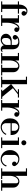

<svg xmlns="http://www.w3.org/2000/svg" viewBox="2344 -3144 812 5540"><g transform="rotate(90 2750.0 -374.0)"><path d="M20 0V-32.2H111.8V-483.9H20V-516.1H111.8Q111.8 -621.6 166.5 -690.7Q221.2 -759.8 299.8 -759.8Q349.6 -759.8 388.2 -730Q433.1 -695.3 433.1 -657.2Q433.1 -620.6 401.9 -600.1Q377.4 -584.5 350.8 -590.6Q324.2 -596.7 309.1 -621.1Q294.4 -644.5 300.8 -670.4Q307.1 -696.3 330.1 -712.9Q335 -716.3 344.2 -720.2Q320.8 -730 299.8 -730Q277.8 -730 257.3 -714.1Q236.8 -698.2 236.8 -678.2V-516.1H373V-483.9H236.8V-32.2H329.1V0Z M417.5 0V-32.2H509.8V-483.9H417.5V-516.1H635.7V-372.1Q665 -451.7 703.9 -489.7Q742.7 -527.8 798.8 -527.8Q851.1 -527.8 883.8 -495.1Q903.3 -475.1 903.3 -447.3Q903.3 -419.4 883.8 -399.9Q864.3 -379.9 836.2 -379.9Q808.1 -379.9 788.6 -399.9Q769 -419.4 769 -447.3Q769 -475.1 788.6 -495.1Q763.2 -498 735.8 -472.7Q708.5 -447.3 686.3 -403.3Q664.1 -359.4 649.9 -296.9Q635.7 -234.4 635.7 -168.9V-32.2H727.5V0Z M1127.4 12.2Q1048.8 12.2 1001.7 -31.2Q954.6 -74.7 954.6 -139.2V-153.8Q954.6 -167.5 960.7 -185.3Q966.8 -203.1 982.4 -224.9Q998 -246.6 1021.2 -264.2Q1044.4 -281.7 1082.8 -293.9Q1121.1 -306.2 1168.5 -306.2H1277.3V-399.9Q1277.3 -452.6 1252.2 -474.4Q1227.1 -496.1 1176.8 -496.1Q1122.6 -496.1 1077.6 -466.8Q1092.3 -462.4 1104.5 -450.2Q1124 -430.7 1124 -402.6Q1124 -374.5 1104.5 -355Q1085 -335.4 1057.1 -335.4Q1029.3 -335.4 1009.8 -355Q993.7 -371.1 990.5 -393.6Q987.3 -416 997.6 -435.1Q1017.1 -473.6 1066.7 -500.7Q1116.2 -527.8 1191.4 -527.8Q1298.8 -527.8 1350.6 -477.1Q1402.3 -426.3 1402.3 -323.2V-62Q1402.3 -38.6 1412.8 -31Q1423.3 -23.4 1436 -28.6Q1448.7 -33.7 1460.4 -44.9Q1460.9 -44.4 1483.4 -27.8Q1448.2 12.2 1396.5 12.2Q1356.4 12.2 1325.2 -13.4Q1293.9 -39.1 1284.7 -78.1Q1273.9 -58.6 1256.3 -41Q1231.4 -16.1 1196 -2Q1160.6 12.2 1127.4 12.2ZM1075.7 -108.9Q1075.7 -72.8 1094.5 -47.4Q1113.3 -22 1148.4 -22Q1164.6 -22 1190.2 -34.4Q1215.8 -46.9 1233.4 -64Q1272.9 -102.1 1277.3 -158.2V-275.9H1195.3Q1164.1 -275.9 1140.6 -265.9Q1117.2 -255.9 1105.2 -242.4Q1093.3 -229 1086.2 -210.4Q1079.1 -191.9 1077.4 -179.2Q1075.7 -166.5 1075.7 -153.8Z M1508.3 0V-32.2H1600.6V-483.9H1508.3V-516.1H1725.6V-409.2Q1751.5 -463.9 1793 -495.8Q1834.5 -527.8 1883.3 -527.8Q1898.9 -527.8 1917 -523.9Q1935.1 -520 1955.8 -512Q1976.6 -503.9 1995.4 -489.5Q2014.2 -475.1 2029.5 -456.1Q2044.9 -437 2054.2 -408.7Q2063.5 -380.4 2063.5 -347.2V-32.2H2155.3V0H1848.6V-32.2H1938.5V-445.8Q1938.5 -465.3 1922.6 -480.7Q1906.7 -496.1 1883.3 -496.1Q1835.4 -496.1 1793.5 -454.1Q1764.2 -423.3 1746.3 -377Q1728.5 -330.6 1725.6 -276.9V-32.2H1816.4V0Z M2192.4 0V-32.2H2284.2V-715.8H2192.4V-748H2409.2V-291L2651.4 -483.9H2555.2V-516.1H2793.5V-483.9H2701.2L2523.4 -340.8L2774.4 -32.2H2832.5V0H2569.3V-32.2H2613.3L2409.2 -284.2V-32.2H2501.5V0Z M2863.8 0V-32.2H2956.1V-483.9H2863.8V-516.1H3082V-372.1Q3111.3 -451.7 3150.1 -489.7Q3189 -527.8 3245.1 -527.8Q3297.4 -527.8 3330.1 -495.1Q3349.6 -475.1 3349.6 -447.3Q3349.6 -419.4 3330.1 -399.9Q3310.5 -379.9 3282.5 -379.9Q3254.4 -379.9 3234.9 -399.9Q3215.3 -419.4 3215.3 -447.3Q3215.3 -475.1 3234.9 -495.1Q3209.5 -498 3182.1 -472.7Q3154.8 -447.3 3132.6 -403.3Q3110.4 -359.4 3096.2 -296.9Q3082 -234.4 3082 -168.9V-32.2H3173.8V0Z M3645 12.2Q3596.2 12.2 3550.8 -7.1Q3505.4 -26.4 3469.7 -61Q3434.6 -95.2 3415.8 -141.1Q3397 -187 3397 -235.8V-279.8Q3397 -347.2 3430.2 -404.3Q3463.4 -461.4 3520.5 -494.6Q3577.6 -527.8 3645 -527.8Q3694.3 -527.8 3739.7 -509.3Q3785.2 -490.7 3819.8 -456.1Q3852.5 -423.3 3864.7 -378.2Q3877 -333 3877 -273.9H3534.7V-129.9Q3534.7 -120.1 3537.8 -107.4Q3541 -94.7 3549.1 -78.9Q3557.1 -63 3568.8 -50.3Q3580.6 -37.6 3600.6 -28.8Q3620.6 -20 3645 -20Q3711.9 -20 3765.1 -56.4Q3818.4 -92.8 3843.8 -151.9L3872.1 -137.2Q3843.3 -70.8 3781.2 -29.3Q3719.2 12.2 3645 12.2ZM3534.7 -306.2H3754.9V-386.2Q3754.9 -434.6 3721.7 -465.3Q3688.5 -496.1 3645 -496.1Q3599.1 -496.1 3566.9 -464.1Q3534.7 -432.1 3534.7 -386.2Z M3944.8 0V-32.2H4036.6V-483.9H3944.8V-516.1H4161.6V-32.2H4253.9V0ZM4027.8 -655.8Q4027.8 -685.1 4048.8 -706.5Q4069.8 -728 4099.6 -728Q4128.9 -728 4150.4 -706.5Q4171.9 -685.1 4171.9 -655.8Q4171.9 -626 4150.4 -605Q4128.9 -584 4099.6 -584Q4069.8 -584 4048.8 -605Q4027.8 -626 4027.8 -655.8Z M4571.3 12.2Q4500.5 12.2 4440.7 -22.5Q4380.9 -57.1 4346.2 -117.2Q4311.5 -177.2 4311.5 -248V-268.1Q4311.5 -338.9 4346.2 -398.7Q4380.9 -458.5 4440.7 -493.2Q4500.5 -527.8 4571.3 -527.8Q4631.3 -527.8 4683.1 -497.6Q4734.9 -467.3 4764.6 -414.1Q4778.3 -391.1 4771.5 -365.2Q4764.6 -339.4 4741.7 -325.2Q4718.8 -311 4692.1 -317.6Q4665.5 -324.2 4651.4 -347.2Q4638.2 -370.6 4642.1 -391.8Q4646 -413.1 4662.1 -428.7Q4678.2 -444.3 4698.2 -446.8Q4643.6 -496.1 4571.3 -496.1Q4520.5 -496.1 4485.1 -460.2Q4449.7 -424.3 4449.7 -374V-142.1Q4449.7 -91.8 4485.1 -55.9Q4520.5 -20 4571.3 -20Q4636.7 -20 4687.5 -59.8Q4738.3 -99.6 4754.4 -161.1L4783.7 -145Q4762.7 -76.2 4704.1 -32Q4645.5 12.2 4571.3 12.2Z M4837.4 0V-32.2H4929.7V-715.8H4837.4V-748H5054.7V-409.2Q5080.6 -463.9 5122.1 -495.8Q5163.6 -527.8 5212.4 -527.8Q5228 -527.8 5246.1 -523.9Q5264.2 -520 5284.9 -512Q5305.7 -503.9 5324.5 -489.5Q5343.3 -475.1 5358.6 -456.1Q5374 -437 5383.3 -408.7Q5392.6 -380.4 5392.6 -347.2V-32.2H5484.4V0H5177.2V-32.2H5267.6V-445.8Q5267.6 -465.3 5251.7 -480.7Q5235.8 -496.1 5212.4 -496.1Q5164.6 -496.1 5122.6 -454.1Q5093.3 -423.3 5075.4 -377Q5057.6 -330.6 5054.7 -276.9V-32.2H5145.5V0Z"/></g></svg>

Font: Fin Serif Display
Style: Italic
Weight: 400
Designer: J. Blake Harris
Version: Version 1.006;FEAKit 1.0